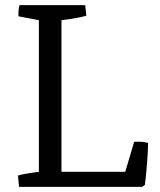

<svg xmlns="http://www.w3.org/2000/svg" viewBox="-20 -727 623 747"><path d="M54.2 0 49.8 -43.9Q67.9 -50.3 131.3 -58.6V-648.4L51.8 -663.6V-683.1Q53.2 -700.7 56.2 -707H311.5L315.9 -666Q291 -657.7 219.2 -648.4V-58.6H467.3L502 -175.3Q535.6 -177.2 556.2 -170.9Q554.7 -102.1 543.9 -7.8L533.2 0Z"/></svg>

Font: Fjord
Style: One
Weight: 400
Designer: Viktoriya Grabowska
Foundry: Viktoriya Grabowska
Version: Version 1.002